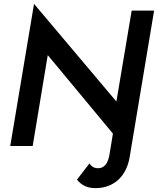

<svg xmlns="http://www.w3.org/2000/svg" viewBox="-20 -755 823 993"><path d="M474 218C568 218 635 157 651 55L777 -700H661L582 -230L156 -735L33 0H149L227 -470L564 -64L548 34C540 92 519 115 487 115C467 115 452 106 443 90L378 174C402 203 430 218 474 218Z"/></svg>

Font: Jost Medium
Style: Italic
Weight: 500
Italic angle: -5°
Version: Version 3.710